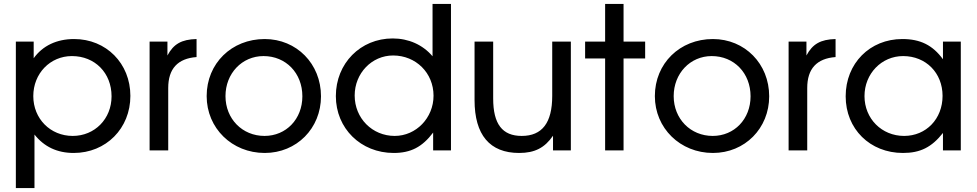

<svg xmlns="http://www.w3.org/2000/svg" viewBox="-20 -759 4929 969"><path d="M60 190H154V-80C203 -18 269 13 352 13C515 13 638 -111 638 -275C638 -439 516 -562 354 -562C266 -562 195 -528 150 -465V-549H60ZM347 -73C234 -73 148 -160 148 -274C148 -388 233 -476 343 -476C459 -476 543 -391 543 -273C543 -159 458 -73 347 -73Z M735 0H829V-315C829 -412 877 -464 972 -471V-562C896 -560 856 -537 825 -479V-549H735Z M1023 -274C1023 -112 1151 13 1316 13C1477 13 1600 -111 1600 -273C1600 -437 1477 -562 1316 -562C1149 -562 1023 -439 1023 -274ZM1315 -73C1203 -73 1118 -159 1118 -274C1118 -388 1201 -476 1310 -476C1423 -476 1506 -390 1506 -273C1506 -158 1424 -73 1315 -73Z M1675 -274C1675 -111 1801 13 1967 13C2053 13 2111 -17 2166 -90V0H2256V-739H2163V-475C2114 -533 2042 -565 1962 -565C1799 -565 1675 -439 1675 -274ZM1770 -277C1770 -389 1856 -479 1964 -479C2079 -479 2168 -391 2168 -276C2168 -164 2080 -73 1972 -73C1859 -73 1770 -162 1770 -277Z M2771 0H2861V-549H2767V-275C2767 -139 2716 -73 2613 -73C2515 -73 2469 -133 2469 -262V-549H2375V-254C2375 -78 2452 13 2600 13C2679 13 2729 -13 2771 -74Z M3034 0H3127V-464H3236V-549H3127V-739H3034V-549H2933V-464H3034Z M3285 -274C3285 -112 3413 13 3578 13C3739 13 3862 -111 3862 -273C3862 -437 3739 -562 3578 -562C3411 -562 3285 -439 3285 -274ZM3577 -73C3465 -73 3380 -159 3380 -274C3380 -388 3463 -476 3572 -476C3685 -476 3768 -390 3768 -273C3768 -158 3686 -73 3577 -73Z M3960 0H4054V-315C4054 -412 4102 -464 4197 -471V-562C4121 -560 4081 -537 4050 -479V-549H3960Z M4248 -273C4248 -108 4371 13 4537 13C4625 13 4682 -16 4739 -88V0H4829V-549H4739V-460C4687 -531 4625 -562 4534 -562C4370 -562 4248 -439 4248 -273ZM4343 -274C4343 -387 4429 -476 4538 -476C4653 -476 4737 -391 4737 -275C4737 -159 4654 -73 4543 -73C4430 -73 4343 -160 4343 -274Z"/></svg>

Font: Involve Medium
Style: Regular
Weight: 500
Designer: Stefan Peev
Foundry: Context Ltd.
Version: Version 1.001